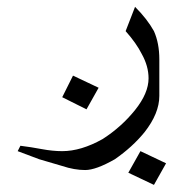

<svg xmlns="http://www.w3.org/2000/svg" viewBox="-20 -426 501 556"><path d="M441.4 -148.4Q441.4 -97.7 398.4 -43Q363.3 0 312.5 35.2Q257.8 66.4 226.6 66.4Q195.3 66.4 160.2 54.7Q132.8 46.9 93.8 35.2Q62.5 23.4 31.2 11.7L39.1 -3.9Q70.3 0 101.6 5.9Q132.8 11.7 160.2 11.7Q214.8 11.7 277.3 -23.4Q332 -58.6 371.1 -107.4Q410.2 -156.2 410.2 -199.2Q410.2 -234.4 390.6 -269.5Q375 -300.8 343.8 -335.9L371.1 -406.2Q406.2 -371.1 425.8 -335.9Q441.4 -300.8 441.4 -253.9ZM460.9 46.9 425.8 109.4 351.6 74.2 386.7 11.7ZM265.6 -171.9 230.5 -109.4 160.2 -144.5 191.4 -207Z"/></svg>

Font: 和音 by 宁静之雨，公众号njzyshare
Style: Regular
Weight: 400
Designer: Steve Matteson
Foundry: Ascender Corporation
Version: Version 6.00;June 8, 2018;FontCreator 11.0.0.2388 32-bit